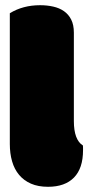

<svg xmlns="http://www.w3.org/2000/svg" viewBox="-20 -716 342 745"><path d="M266.6 -246.1Q266.6 -173.3 301.8 -151.4Q302.2 -149.9 302.2 -142.1V-133.3Q302.2 -63 267.1 -27.1Q231.9 8.8 166.5 8.8Q127.9 8.8 100.1 -3.4Q72.3 -15.6 54 -37.6Q35.6 -59.6 26.9 -90.1Q18.1 -120.6 18.1 -157.2V-664.6Q68.8 -695.8 135.7 -695.8Q162.6 -695.8 186.5 -690.4Q210.4 -685.1 228.3 -672.6Q246.1 -660.2 256.3 -639.9Q266.6 -619.6 266.6 -589.4Z"/></svg>

Font: Modak sl
Style: Regular
Weight: 400
Designer: Sarang Kulkarni, Maithili Shingre, Noopur Datye
Foundry: Ek Type
Version: Version 1.036;PS Version 1.000;hotconv 1.0.79;makeotf.lib2.5